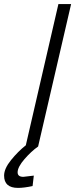

<svg xmlns="http://www.w3.org/2000/svg" viewBox="-44 -715 367 937"><path d="M44 202C63.3 202 87 199 115 193L121 142L70 148C51.3 148 42 140.7 42 126C42 108.7 53.2 87.2 75.5 61.5C97.8 35.8 120 15.3 142 0L303 -695H241L82 -6C56.7 14 32.7 38 10 66C-12.7 94 -24 119.3 -24 142C-24 182 -1.3 202 44 202Z"/></svg>

Font: Titillium Web
Style: Light Italic
Weight: 300
Italic angle: -13°
Version: Version 1.001;PS 57.000;hotconv 1.0.70;makeotf.lib2.5.55311